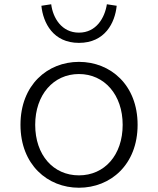

<svg xmlns="http://www.w3.org/2000/svg" viewBox="-20 -866 740 900"><path d="M174 -839C182 -759 229 -665 350 -665C472 -665 519 -759 527 -839L481 -846C471 -782 431 -713 350 -713C269 -713 228 -782 220 -846ZM76 -281C76 -94 203 14 350 14C498 14 625 -94 625 -281C625 -468 498 -576 350 -576C203 -576 76 -468 76 -281ZM555 -281C555 -139 470 -44 350 -44C230 -44 145 -139 145 -281C145 -421 230 -519 350 -519C470 -519 555 -421 555 -281Z"/></svg>

Font: Kawkab Mono Light
Style: Regular
Weight: 300
Monospace: yes
Designer: Abdullah Arif
Foundry: Abdullah Arif
Version: Version 1.000;PS 000.500;hotconv 1.0.88;makeotf.lib2.5.64775